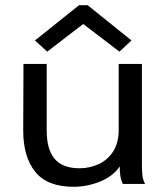

<svg xmlns="http://www.w3.org/2000/svg" viewBox="-20 -705 640 736"><path d="M262 11Q161 11 115 -46.5Q69 -104 69 -204L70 -460H159V-205Q159 -132 189.5 -96Q220 -60 285 -60Q323 -60 357.5 -75.5Q392 -91 413.5 -124Q435 -157 435 -207V-460H524V-72Q524 -53 525.5 -35.5Q527 -18 536 0H451Q443 -16 441 -33Q439 -50 439 -67Q413 -29 363.5 -9Q314 11 262 11ZM161 -507 114 -550 283 -685H316L484 -550L438 -507L299 -613Z"/></svg>

Font: Inconsolata Expanded Medium
Style: Regular
Weight: 500
Width: 7
Monospace: yes
Designer: Raph Levien, Cyreal, Brenton Simpson
Foundry: Raph Levien, Cyreal, Google
Version: Version 3.001; ttfautohint (v1.8.2.53-6de2)